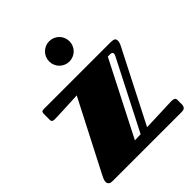

<svg xmlns="http://www.w3.org/2000/svg" viewBox="-201 -843 964 964"><g transform="rotate(-45 281.0 -361.0)"><path d="M32.2 -483.9Q32.2 -492.2 35.6 -496.1Q39.1 -500 50.3 -500H522Q540.5 -500 547.9 -495.6Q555.2 -491.2 555.2 -480Q555.2 -466.3 546.4 -450.2L351.6 -68.8Q397 -70.3 434.6 -71.8Q450.7 -72.3 466.6 -73Q482.4 -73.7 496.1 -74.2Q509.8 -74.7 519.5 -75Q529.3 -75.2 533.2 -75.2Q541.5 -75.2 548.8 -72Q556.2 -68.8 556.2 -59.1V-23.9Q556.2 -15.1 550.5 -7.6Q544.9 0 528.3 0H37.6Q23.4 0 16.6 -6.1Q9.8 -12.2 9.8 -20Q9.8 -29.8 13.4 -39.1Q17.1 -48.3 25.4 -64L214.8 -431.6Q176.8 -429.7 144 -428.2Q129.9 -427.2 115.7 -426.8Q101.6 -426.3 88.6 -425.8Q75.7 -425.3 65.4 -425Q55.2 -424.8 49.3 -424.8Q43.5 -424.8 37.8 -427.5Q32.2 -430.2 32.2 -439.9ZM491.2 -433.6Q493.2 -437.5 494.4 -441.2Q495.6 -444.8 495.6 -447.8Q495.6 -459 480 -459H462.9L261.7 -65.4L303.7 -66.9ZM237.3 -649.4Q237.3 -664.6 242.9 -677.7Q248.5 -690.9 258.3 -700.7Q268.1 -710.4 281.2 -716.1Q294.4 -721.7 309.1 -721.7Q324.2 -721.7 337.4 -716.1Q350.6 -710.4 360.4 -700.7Q370.1 -690.9 375.7 -677.7Q381.3 -664.6 381.3 -649.4Q381.3 -634.8 375.7 -621.6Q370.1 -608.4 360.4 -598.6Q350.6 -588.9 337.4 -583.3Q324.2 -577.6 309.1 -577.6Q294.4 -577.6 281.2 -583.3Q268.1 -588.9 258.3 -598.6Q248.5 -608.4 242.9 -621.6Q237.3 -634.8 237.3 -649.4Z"/></g></svg>

Font: Fascinate Inline
Style: Regular
Weight: 900
Designer: Astigmatic (AOETI)
Foundry: Astigmatic (AOETI)
Version: Version 1.000